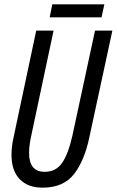

<svg xmlns="http://www.w3.org/2000/svg" viewBox="-20 -855 538 885"><path d="M176 10Q273 10 321.5 -53Q370 -116 392 -223L498 -714H418L314 -231Q294 -143 265.5 -103Q237 -63 186 -63Q114 -63 114 -150Q114 -180 122 -220L227 -714H147L43 -224Q33 -181 33 -140Q33 -69 70.5 -29.5Q108 10 176 10ZM209 -775 221 -835H461L448 -775Z"/></svg>

Font: Noto Sans UI Condensed
Style: Italic
Weight: 400
Width: 3
Italic angle: -12°
Designer: Monotype Design Team
Foundry: Monotype Imaging Inc.
Version: Version 1.901